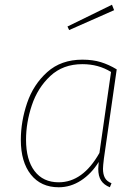

<svg xmlns="http://www.w3.org/2000/svg" viewBox="-20 -781 588 811"><path d="M473 -488 419 -112Q415 -80 415 -68Q415 -45 423 -30Q431 -15 451 -7L444 10Q419 0 407 -18.5Q395 -37 395 -68Q395 -75 397 -97Q366 -47 322 -18.5Q278 10 228 10Q153 10 110.5 -43.5Q68 -97 68 -190Q68 -268 94.5 -346Q121 -424 179.5 -476.5Q238 -529 328 -529Q372 -529 406 -518.5Q440 -508 473 -488ZM90 -191Q90 -106 126 -58.5Q162 -11 228 -11Q330 -11 400 -135L449 -477Q396 -510 328 -510Q246 -510 192.5 -460Q139 -410 114.5 -336.5Q90 -263 90 -191ZM462 -738 272 -654 265 -669 453 -761Z"/></svg>

Font: FiraGO Thin
Style: Italic
Weight: 100
Italic angle: -8°
Designer: bBox Type GmbH
Foundry: bBox Type GmbH
Version: Version 1.001